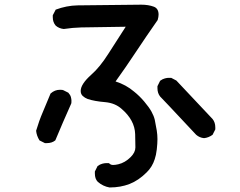

<svg xmlns="http://www.w3.org/2000/svg" viewBox="-20 -743 1040 833"><path d="M391.6 9.8Q391.6 6.8 391.6 1L403.3 -22.5Q414.1 -30.3 423.8 -32.7Q433.6 -35.2 439.5 -35.2Q445.3 -35.2 452.1 -35.2L455.1 -33.2Q460.9 -27.3 470.7 -27.3Q480.5 -27.3 493.2 -30.3Q522.5 -37.1 546.9 -61.5Q567.4 -82 567.4 -103.5Q567.4 -131.8 566.4 -161.1Q564.5 -221.7 507.8 -270.5Q479.5 -295.9 436.5 -299.8Q389.6 -303.7 360.4 -313.5Q347.7 -318.4 338.9 -326.7Q330.1 -335 330.1 -348.6Q330.1 -377.9 376 -418.9Q413.1 -451.2 450.7 -510.7Q488.3 -570.3 525.4 -627Q370.1 -625 332.5 -624Q294.9 -623 256.8 -617.2Q236.3 -619.1 221.7 -631.8Q209 -646.5 209 -668Q209 -670.9 209 -676.8L221.7 -701.2Q268.6 -718.8 316.4 -719.7Q364.3 -720.7 592.8 -722.7Q624 -722.7 647.5 -713.9Q668 -706.1 668 -679.7Q668 -669.9 664.1 -656.2Q614.3 -585 570.3 -518.6Q526.4 -452.1 481.4 -389.6Q527.3 -375 561.5 -345.7Q585 -327.1 606 -302.2Q627 -277.3 637.2 -258.8Q647.5 -240.2 651.4 -223.6Q657.2 -194.3 660.2 -176.3Q663.1 -158.2 663.1 -139.2Q663.1 -120.1 660.2 -94.7Q657.2 -69.3 651.4 -52.7Q640.6 -18.6 616.2 4.9Q581.1 40 542 55.2Q502.9 70.3 456.1 70.3H455.1Q426.8 65.4 404.3 45.9Q391.6 33.2 391.6 9.8ZM240.2 -353.5Q252 -353.5 254.9 -351.6L276.4 -340.8Q285.2 -331.1 287.6 -321.8Q290 -312.5 290 -306.6Q290 -295.9 289.1 -293.9Q252 -210.9 220.7 -135.7L219.7 -133.8Q205.1 -122.1 183.6 -122.1Q180.7 -122.1 174.8 -122.1L151.4 -133.8Q138.7 -154.3 136.7 -175.8Q149.4 -218.8 166 -257.3Q182.6 -295.9 199.2 -336.9L200.2 -337.9Q217.8 -353.5 240.2 -353.5ZM663.1 -360.4Q663.1 -363.3 663.1 -369.1L674.8 -392.6Q685.5 -400.4 695.3 -402.8Q705.1 -405.3 710.9 -405.3Q716.8 -405.3 722.7 -405.3L745.1 -393.6L902.3 -226.6Q914.1 -211.9 914.1 -190.4Q914.1 -187.5 914.1 -181.6L902.3 -158.2Q884.8 -145.5 865.2 -143.6Q845.7 -145.5 831.1 -158.2Q675.8 -324.2 674.8 -324.2Q663.1 -338.9 663.1 -360.4Z"/></svg>

Font: JasonHandwriting2
Style: SemiBold
Weight: 600
Version: Version 1.04.7